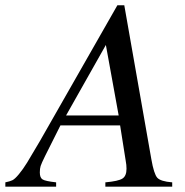

<svg xmlns="http://www.w3.org/2000/svg" viewBox="-60 -698 691 718"><path d="M584 -16.1V0H334V-16.1Q382.8 -20.5 397.9 -30.3Q413.1 -40 413.1 -66.9Q413.1 -81.5 410.2 -96.2L389.2 -229H166L108.9 -115.2Q95.2 -87.4 92 -77.4Q88.9 -67.4 88.9 -53.2Q88.9 -33.2 99.4 -26.9Q109.9 -20.5 149.9 -16.1V0H-40V-16.1Q-23.4 -19.5 -13.9 -23.9Q-4.4 -28.3 10.7 -46.6Q25.9 -64.9 41.3 -89.8Q56.6 -114.7 88.9 -169.9L378.9 -678.2H404.8L505.9 -103Q515.6 -47.4 528.1 -33.4Q540.5 -19.5 584 -16.1ZM187 -266.1H383.8L335.9 -529.8Z"/></svg>

Font: Accordance
Style: Italic
Weight: 400
Italic angle: -11°
Version: Version 1.2 (build January 31, 2020) Miklal Software Solutio